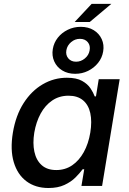

<svg xmlns="http://www.w3.org/2000/svg" viewBox="-20 -945 655 976"><path d="M226.6 10.7Q160.2 10.7 114.5 -23.4Q68.8 -57.6 50 -120.6Q31.2 -183.6 45.4 -270.5Q60.1 -358.4 100.1 -420.9Q140.1 -483.4 197.3 -516.6Q254.4 -549.8 319.8 -549.8Q368.7 -549.8 397 -533.9Q425.3 -518.1 439.9 -496.1Q454.6 -474.1 461.4 -455.1H467.8L481.9 -542.5H588.4L499 0H394L408.2 -84.5H399.9Q385.7 -64.9 363.5 -42.7Q341.3 -20.5 307.6 -4.9Q273.9 10.7 226.6 10.7ZM266.1 -80.6Q311.5 -80.6 346.9 -104.7Q382.3 -128.9 406 -171.9Q429.7 -214.8 439 -271Q448.2 -327.6 439 -369.9Q429.7 -412.1 401.9 -435.3Q374 -458.5 328.6 -458.5Q281.2 -458.5 245.4 -434.1Q209.5 -409.7 186.5 -367.4Q163.6 -325.2 154.3 -271Q145.5 -216.8 154.8 -173.6Q164.1 -130.4 191.9 -105.5Q219.7 -80.6 266.1 -80.6ZM359.4 -833 445.8 -925.3H545.9L436 -833ZM362.3 -569.8Q324.2 -569.8 296.4 -586.9Q268.6 -604 255.6 -633.1Q242.7 -662.1 248.5 -696.3Q253.9 -728 273.9 -753.4Q293.9 -778.8 324.5 -793.7Q355 -808.6 390.1 -808.6Q428.7 -808.6 456.3 -791.7Q483.9 -774.9 497.1 -746.1Q510.3 -717.3 504.4 -683.1Q499 -650.9 478.5 -625.2Q458 -599.6 427.7 -584.7Q397.5 -569.8 362.3 -569.8ZM366.7 -631.3Q391.1 -631.3 411.1 -647.7Q431.2 -664.1 435.5 -688.5Q440.4 -713.4 426.3 -730.5Q412.1 -747.6 386.2 -747.6Q361.3 -747.6 341.6 -731Q321.8 -714.4 317.4 -689.9Q313 -665.5 327.1 -648.4Q341.3 -631.3 366.7 -631.3Z"/></svg>

Font: Inter 16pt Medium
Style: Italic
Weight: 500
Italic angle: -9.3988°
Version: Version 4.001;git-66647c0bb